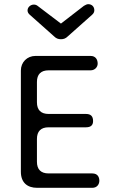

<svg xmlns="http://www.w3.org/2000/svg" viewBox="-20 -900 544 920"><path d="M142 -878C127 -878 112 -866 112 -850C112 -842 116 -835 123 -829L240 -725C249 -716 259 -712 272 -712C285 -712 295 -716 304 -725L421 -829C428 -835 432 -842 432 -851C432 -868 420 -880 403 -880C397 -880 390 -877 382 -872L272 -787L160 -872C155 -876 149 -878 142 -878ZM422 0C446 0 456 -18 456 -34C456 -50 449 -69 422 -69H213C176 -69 157 -88 157 -125V-234C157 -271 176 -290 213 -290H392C415 -290 426 -300 426 -320C426 -343 415 -354 392 -354H213C176 -354 157 -373 157 -410V-507C157 -544 176 -563 213 -563H414C434 -563 448 -578 448 -595C448 -615 438 -632 414 -632H150C110 -632 80 -602 80 -562V-77C80 -25 111 0 158 0Z"/></svg>

Font: Dongle Light
Style: Regular
Weight: 300
Designer: Yanghee Ryu
Foundry: Yanghee Ryu
Version: Version 2.000